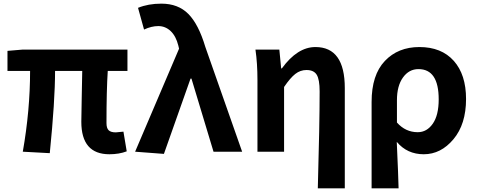

<svg xmlns="http://www.w3.org/2000/svg" viewBox="-20 -832 2623 1053"><path d="M580 14Q426 14 426 -164Q426 -182 428 -285.5Q430 -389 431 -443H282Q282 -280 253 8L105 0Q145 -227 145 -443H21V-553L104 -560H679V-443H571Q564 -337 564 -157Q564 -129 576 -117.5Q588 -106 615 -106Q623 -106 657 -110L675 -2Q633 14 580 14Z M879 12 721 0 962 -565 958 -582Q945 -634 916 -661.5Q887 -689 848 -689Q811 -689 770 -670L737 -789Q793 -812 865 -812Q957 -812 1013 -755.5Q1069 -699 1106 -575L1308 0H1151L1030 -401H1025Z M1723 201Q1733 -153 1733 -331Q1733 -396 1717 -422Q1701 -448 1661 -448Q1627 -448 1599.5 -426.5Q1572 -405 1538 -355V0H1392V-393Q1392 -485 1381 -560H1512L1522 -457H1526Q1611 -574 1710 -574Q1871 -574 1871 -349V201Z M2018 201V-273Q2018 -421 2090.5 -497.5Q2163 -574 2280 -574Q2401 -574 2468.5 -498.5Q2536 -423 2536 -289Q2536 -151 2467 -68.5Q2398 14 2304 14Q2213 14 2156 -54Q2165 143 2166 201ZM2271 -107Q2321 -107 2353.5 -153.5Q2386 -200 2386 -287Q2386 -453 2275 -453Q2223 -453 2190 -407Q2157 -361 2157 -283V-160Q2204 -107 2271 -107Z"/></svg>

Font: Noto Sans Korean Bold
Style: Bold
Weight: 700
Designer: Ryoko NISHIZUKA  (kana & ideographs); Paul D. Hunt (Latin, Greek & Cyrillic); Wenlong ZHANG  (bopomofo); Sandoll Communi
Foundry: Adobe Systems Incorporated
Version: Version 1.000;PS 1;hotconv 1.0.78;makeotf.lib2.5.61930